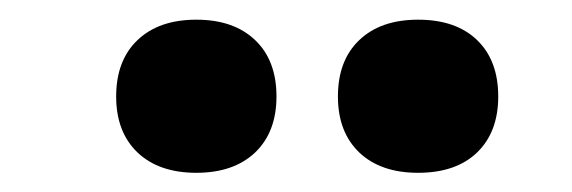

<svg xmlns="http://www.w3.org/2000/svg" viewBox="-20 -810 596 200"><path d="M415.5 -630Q376.5 -630 354.2 -651.2Q332 -672.5 332 -709.5Q332 -747 354.2 -768.2Q376.5 -789.5 415.5 -789.5Q455 -789.5 477 -768.2Q499 -747 499 -709.5Q499 -672.5 477 -651.2Q455 -630 415.5 -630ZM184.5 -630Q145.5 -630 123.2 -651.2Q101 -672.5 101 -709.5Q101 -747 123.2 -768.2Q145.5 -789.5 184.5 -789.5Q223.5 -789.5 245.8 -768.2Q268 -747 268 -709.5Q268 -672.5 245.8 -651.2Q223.5 -630 184.5 -630Z"/></svg>

Font: Encode Sans SemiCondensed
Style: Bold
Weight: 700
Width: 4
Designer: Multiple Designers
Foundry: Impallari Type
Version: Version 3.002